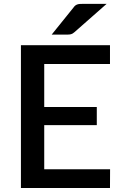

<svg xmlns="http://www.w3.org/2000/svg" viewBox="-20 -948 616 968"><path d="M535 -94.5 534.5 0H85.5V-720H534.5V-625.5H203V-408.5H468V-317H203V-94.5ZM517.5 -928.5 355 -785.5Q346 -777.5 338 -775.5Q330 -773.5 318 -773.5H240.5L350.5 -910Q355 -916.5 359.5 -920Q364 -923.5 369.5 -925.5Q375 -927.5 381.8 -928Q388.5 -928.5 397.5 -928.5Z"/></svg>

Font: Lato 2
Style: Regular
Weight: 600
Designer: Lukasz Dziedzic with Adam Twardoch and Botio Nikoltchev
Foundry: tyPoland Lukasz Dziedzic
Version: Version 2.015; 2015-08-06; http://www.latofonts.com/